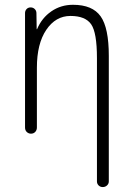

<svg xmlns="http://www.w3.org/2000/svg" viewBox="-20 -550 540 790"><path d="M107.4 0Q97.7 0 90.3 -6.8Q83 -13.7 83 -25.4V-496.1Q83 -505.9 89.4 -512.7Q95.7 -519.5 106 -519.5Q116.2 -519.5 123 -512.7Q129.9 -505.9 129.9 -496.1L130.9 -430.7Q130.9 -429.7 131.8 -429.7Q132.8 -429.7 132.8 -430.7Q152.3 -476.6 191.4 -503.4Q230.5 -530.3 280.3 -530.3Q360.4 -530.3 394 -482.9Q427.7 -435.5 427.7 -320.3V196.3Q427.7 206.1 420.4 212.9Q413.1 219.7 402.8 219.7Q392.6 219.7 385.7 212.9Q378.9 206.1 378.9 196.3V-310.5Q378.9 -416 355 -450.2Q331.1 -484.4 270 -484.4Q209 -484.4 170.4 -427.2Q131.8 -370.1 131.8 -271.5V-25.4Q131.8 -14.6 125 -7.3Q118.2 0 107.4 0Z"/></svg>

Font: Rounded-X Mgen+ 1m light
Style: Regular
Weight: 200
Designer: [Source Han Sans]
Ryoko NISHIZUKA  (kana & ideographs); Paul D. Hunt (Latin, Greek & Cyrillic); Wenlong ZHANG  (bopomofo
Version: Version 1.059.20150602